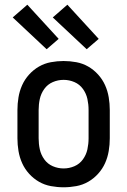

<svg xmlns="http://www.w3.org/2000/svg" viewBox="-20 -787 540 815"><path d="M250 8Q223 8 196 3Q169 -2 145.5 -15.5Q122 -29 103.5 -49.5Q85 -70 74 -94.5Q63 -119 58.5 -146Q54 -173 54 -200V-320Q54 -347 58.5 -374Q63 -401 74 -425.5Q85 -450 103.5 -470.5Q122 -491 145.5 -504.5Q169 -518 196 -523Q223 -528 250 -528Q277 -528 304 -523Q331 -518 354.5 -504.5Q378 -491 396.5 -470.5Q415 -450 426 -425.5Q437 -401 441.5 -374Q446 -347 446 -320V-200Q446 -173 441.5 -146Q437 -119 426 -94.5Q415 -70 396.5 -49.5Q378 -29 354.5 -15.5Q331 -2 304 3Q277 8 250 8ZM250 -72Q274 -72 296 -81.5Q318 -91 332 -110.5Q346 -130 351 -153Q356 -176 356 -200V-320Q356 -344 351 -367Q346 -390 332 -409.5Q318 -429 296 -438.5Q274 -448 250 -448Q226 -448 204 -438.5Q182 -429 168 -409.5Q154 -390 149 -367Q144 -344 144 -320V-200Q144 -176 149 -153Q154 -130 168 -110.5Q182 -91 204 -81.5Q226 -72 250 -72ZM348 -578 204 -713 266 -767 399 -622ZM178 -578 34 -713 96 -767 229 -622Z"/></svg>

Font: Iosevka SS18 Medium
Style: Regular
Weight: 500
Monospace: yes
Designer: Belleve Invis
Foundry: Belleve Invis
Version: Version 25.1.1; ttfautohint (v1.8.4)